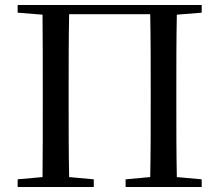

<svg xmlns="http://www.w3.org/2000/svg" viewBox="-20 -752 882 772"><path d="M51 -701 151 -693C152 -593 152 -493 152 -392V-345C152 -235 152 -138 151 -40L51 -31V0H357V-31L258 -40C256 -139 256 -236 256 -346V-392C256 -493 256 -595 258 -695H584C586 -594 586 -494 586 -392V-346C586 -235 586 -138 584 -40L485 -31V0H791V-31L691 -40C689 -139 689 -236 689 -345V-392C689 -493 689 -593 691 -693L791 -701V-732H51Z"/></svg>

Font: Noto Serif KR Medium
Style: Regular
Weight: 500
Designer: Ryoko NISHIZUKA 西塚涼子 (kana & ideographs); Frank Grießhammer (Latin, Greek & Cyrillic); Wenlong ZHANG 张文龙 (bopomofo); San
Foundry: Adobe
Version: Version 2.001;hotconv 1.1.0;makeotfexe 2.6.0